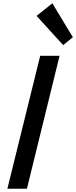

<svg xmlns="http://www.w3.org/2000/svg" viewBox="-20 -1150 464 1170"><path d="M424 -923 365 -875 203 -1053 299 -1130ZM144 0H25L225 -810H343Z"/></svg>

Font: TypoPRO Sinkin Sans
Style: 500 Medium Italic
Weight: 500
Italic angle: -112°
Designer: Keith Bates
Foundry: K-Type
Version: Sinkin Sans (version 1.0)  by Keith Bates   •   © 2014   www